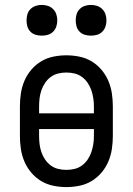

<svg xmlns="http://www.w3.org/2000/svg" viewBox="-20 -753 540 781"><path d="M250 8Q223 8 196.5 2.5Q170 -3 147.5 -16.5Q125 -30 107.5 -50.5Q90 -71 79.5 -95.5Q69 -120 65 -146.5Q61 -173 61 -200V-320Q61 -347 65 -373.5Q69 -400 79.5 -424.5Q90 -449 107.5 -469.5Q125 -490 147.5 -503.5Q170 -517 196.5 -522.5Q223 -528 250 -528Q277 -528 303.5 -522.5Q330 -517 352.5 -503.5Q375 -490 392.5 -469.5Q410 -449 420.5 -424.5Q431 -400 435 -373.5Q439 -347 439 -320V-200Q439 -173 435 -146.5Q431 -120 420.5 -95.5Q410 -71 392.5 -50.5Q375 -30 352.5 -16.5Q330 -3 303.5 2.5Q277 8 250 8ZM362 -292V-320Q362 -337 359.5 -353.5Q357 -370 351.5 -386Q346 -402 336.5 -416Q327 -430 313.5 -440Q300 -450 283.5 -454Q267 -458 250 -458Q233 -458 216.5 -454Q200 -450 186.5 -440Q173 -430 163.5 -416Q154 -402 148.5 -386Q143 -370 141 -353.5Q139 -337 139 -320V-292ZM250 -62Q267 -62 283.5 -66Q300 -70 313.5 -80Q327 -90 336.5 -104Q346 -118 351.5 -134Q357 -150 359.5 -166.5Q362 -183 362 -200V-228H139V-200Q139 -183 141 -166.5Q143 -150 148.5 -134Q154 -118 163.5 -104Q173 -90 186.5 -80Q200 -70 216.5 -66Q233 -62 250 -62ZM350 -608Q337 -608 325 -611.5Q313 -615 304 -624Q295 -633 291.5 -645Q288 -657 288 -670Q288 -683 291.5 -695Q295 -707 304 -716Q313 -725 325 -729Q337 -733 350 -733Q363 -733 375 -729Q387 -725 396 -716Q405 -707 409 -695Q413 -683 413 -670Q413 -657 409 -645Q405 -633 396 -624Q387 -615 375 -611.5Q363 -608 350 -608ZM150 -608Q137 -608 125 -611.5Q113 -615 104 -624Q95 -633 91.5 -645Q88 -657 88 -670Q88 -683 91.5 -695Q95 -707 104 -716Q113 -725 125 -729Q137 -733 150 -733Q163 -733 175 -729Q187 -725 196 -716Q205 -707 209 -695Q213 -683 213 -670Q213 -657 209 -645Q205 -633 196 -624Q187 -615 175 -611.5Q163 -608 150 -608Z"/></svg>

Font: Iosevka Curly Slab
Style: Regular
Weight: 400
Monospace: yes
Designer: Belleve Invis
Foundry: Belleve Invis
Version: Version 22.1.2; ttfautohint (v1.8.4)